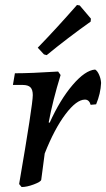

<svg xmlns="http://www.w3.org/2000/svg" viewBox="-20 -744 427 773"><path d="M112 -361Q112 -383 102.5 -392.5Q93 -402 71 -402H32L40 -449Q104 -449 214 -456L224 -442Q192 -338 176 -251L180 -250Q222 -343 272.5 -402Q323 -461 363 -464Q372 -459 379 -443Q386 -427 387 -410Q385 -367 367 -324L345 -322Q339 -343 322 -343Q288 -343 243.5 -284Q199 -225 160 -126L146 -20Q144 -12 116 -1.5Q88 9 67 9L57 -3Q112 -323 112 -361ZM168 -522 157 -525 132 -552Q205 -627 290 -724L301 -722L346 -669L345 -657Q252 -591 168 -522Z"/></svg>

Font: Alegreya Medium
Style: Italic
Weight: 500
Italic angle: -7°
Designer: Juan Pablo del Peral
Foundry: Huerta Tipografica
Version: Version 2.008; ttfautohint (v1.8)